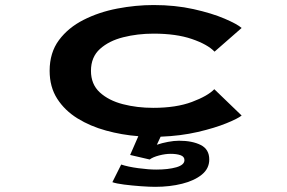

<svg xmlns="http://www.w3.org/2000/svg" viewBox="-20 -532 1140 762"><path d="M596 209.5Q573 209.5 538.5 207Q504 204.5 472.5 200.5Q441 196.5 426 191L461 121Q488 130 529 135.5Q570 141 600 141Q648 141 680 131.8Q712 122.5 712 103.5Q712 89.5 696.5 84Q681 78.5 657 78.5Q636 78.5 611.2 85Q586.5 91.5 574 101L496.5 83L529 8.5Q463.5 3.5 400.8 -13.8Q338 -31 287.5 -62.2Q237 -93.5 207 -140.2Q177 -187 177 -251Q177 -323 214 -372.8Q251 -422.5 311.8 -453.2Q372.5 -484 445.5 -498Q518.5 -512 590 -512Q675 -512 748 -495.8Q821 -479.5 871.2 -458Q921.5 -436.5 939 -421L831.5 -327Q803.5 -356 741.5 -377.2Q679.5 -398.5 589.5 -398.5Q526 -398.5 469.2 -384.2Q412.5 -370 376.8 -337.8Q341 -305.5 341 -251Q341 -197.5 376.2 -165.2Q411.5 -133 467.8 -118.5Q524 -104 588 -104Q679 -104 741.8 -127.5Q804.5 -151 830.5 -178L939 -73.5Q924.5 -61.5 878.5 -42.8Q832.5 -24 764.8 -8.2Q697 7.5 617.5 10.5L602.5 42.5Q623 35.5 647 31Q671 26.5 690.5 26.5Q743 26.5 776.8 43.5Q810.5 60.5 810.5 101Q810.5 137 781 161Q751.5 185 702.8 197.2Q654 209.5 596 209.5Z"/></svg>

Font: Trispace Expanded SemiBold
Style: Regular
Weight: 600
Width: 7
Designer: Tyler Finck
Foundry: Etcetera Type Company
Version: Version 1.210; ttfautohint (v1.8.3)